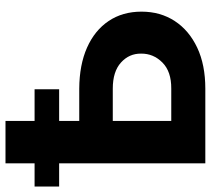

<svg xmlns="http://www.w3.org/2000/svg" viewBox="-92 -714 768 699"><g transform="rotate(-90 291.5 -364.0)"><path d="M599.1 -232.4Q599.1 -163.6 564.9 -111.3Q530.8 -59.1 468 -29.5Q405.3 0 318.8 0H46.9V-727.5H201.2V-459H318.8Q405.3 -458.5 468 -430.7Q530.8 -402.8 564.9 -352.1Q599.1 -301.3 599.1 -232.4ZM318.8 -124Q380.9 -123.5 413.8 -156.2Q446.8 -189 446.3 -233.9Q446.8 -277.3 413.8 -307.1Q380.9 -336.9 318.8 -336.9H201.2V-124ZM-37.6 -532.2V-621.6H316.4V-532.2Z"/></g></svg>

Font: Inter Tight
Style: Bold
Weight: 700
Designer: Rasmus Andersson
Foundry: rsms
Version: Version 3.004; ttfautohint (v1.8.4.7-5d5b)